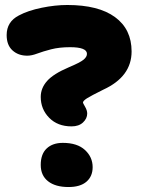

<svg xmlns="http://www.w3.org/2000/svg" viewBox="-20 -752 581 773"><path d="M268.1 -243.2Q211.9 -243.2 178 -277.8Q144 -312.5 144 -361.8Q144 -397 169.4 -425.8Q194.8 -454.6 256.8 -481Q302.2 -500 316.2 -511.5Q330.1 -522.9 330.1 -535.2Q330.1 -562 262.2 -562Q218.8 -562 185.8 -553.5Q152.8 -544.9 130.1 -536.4Q107.4 -527.8 89.8 -527.8Q53.7 -527.8 30.3 -549.1Q6.8 -570.3 6.8 -610.8Q6.8 -664.6 56.2 -689.9Q92.8 -709.5 147.5 -720.7Q202.1 -731.9 251 -731.9Q376.5 -731.9 443.1 -683.1Q509.8 -634.3 509.8 -544.9Q509.8 -443.4 396 -391.1Q345.7 -366.2 329.8 -356Q314 -345.7 314 -338.9Q314 -336.9 322.5 -322.3Q331.1 -307.6 331.1 -294.9Q331.1 -274.9 314.2 -259Q297.4 -243.2 268.1 -243.2ZM255.9 1Q203.1 1 173.6 -22.2Q144 -45.4 144 -87.9Q144 -131.8 168 -154.3Q191.9 -176.8 232.9 -176.8Q291 -176.8 322 -148.2Q353 -119.6 353 -79.1Q353 -42 328.1 -20.5Q303.2 1 255.9 1Z"/></svg>

Font: Shantell Sans Irregular Bouncy
Style: Regular
Weight: 800
Designer: Stephen Nixon, Anya Danilova, Shantell Martin
Foundry: Arrow Type
Version: Version 1.006;[9816181b4]